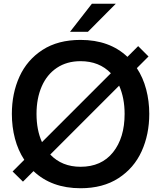

<svg xmlns="http://www.w3.org/2000/svg" viewBox="-20 -987 857 1020"><path d="M707 -625Q740 -575 756.5 -512.5Q773 -450 773 -382Q773 -273 732.5 -183.5Q692 -94 609.5 -40.5Q527 13 408 13Q254 13 158 -78L102 -22L47 -76L109 -138Q76 -188 59.5 -250.5Q43 -313 43 -382Q43 -491 83.5 -580Q124 -669 206 -722Q288 -775 408 -775Q562 -775 657 -685L714 -742L769 -687ZM203 -232 569 -598Q507 -662 408 -662Q335 -662 282 -626.5Q229 -591 201.5 -527.5Q174 -464 174 -382Q174 -296 203 -232ZM642 -382Q642 -466 613 -532L247 -166Q309 -101 408 -101Q519 -101 580.5 -178Q642 -255 642 -382ZM447 -818H352L468 -967H595Z"/></svg>

Font: Open Sauce Sans SemiBold
Style: Regular
Weight: 600
Designer: Alfredo Marco Pradil
Foundry: Creative Sauce Fz LLC
Version: Version 1.477